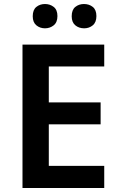

<svg xmlns="http://www.w3.org/2000/svg" viewBox="-20 -936 599 956"><path d="M499 0H92V-714H499V-605H223V-426H481V-317H223V-110H499ZM143 -855Q143 -887 161 -901.5Q179 -916 204 -916Q229 -916 247.5 -901.5Q266 -887 266 -856Q266 -825 247.5 -810Q229 -795 204 -795Q179 -795 161 -810Q143 -825 143 -855ZM337 -855Q337 -887 355 -901.5Q373 -916 398 -916Q424 -916 442 -901.5Q460 -887 460 -856Q460 -825 442 -810Q424 -795 399 -795Q373 -795 355 -810Q337 -825 337 -855Z"/></svg>

Font: Noto Sans Kawi SemiBold
Style: Regular
Weight: 600
Designer: Fadhl Haqq
Version: Version 1.000